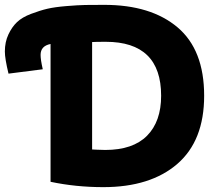

<svg xmlns="http://www.w3.org/2000/svg" viewBox="-24 -741 892 790"><path d="M405 -721Q597 -721 706.5 -628.5Q816 -536 816 -347Q816 -162 705.5 -66.5Q595 29 401 29Q288 29 184 7V-560Q143 -552 143 -515Q143 -495 152 -456L11 -438Q-4 -500 -4 -529Q-4 -568 10.5 -599Q25 -630 46 -650Q67 -670 104 -684Q141 -698 171 -705Q201 -712 249.5 -716Q298 -720 327 -720.5Q356 -721 405 -721ZM411 -569Q371 -569 355 -568V-126Q358 -126 375.5 -125Q393 -124 409 -124Q523 -124 581 -182.5Q639 -241 639 -347Q639 -569 411 -569Z"/></svg>

Font: Repo
Style: ExtraBold
Weight: 800
Designer: Stefan Peev
Foundry: Context Ltd
Version: Version 001.000